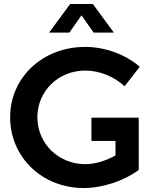

<svg xmlns="http://www.w3.org/2000/svg" viewBox="-20 -940 787 966"><path d="M390 -863 451 -776H553L447 -920H333L227 -776H329ZM440 -348V-231H561V-158C513 -131 458 -114 410 -114C275 -114 168 -217 168 -350C168 -482 274 -585 409 -585C480 -585 554 -555 607 -506L683 -604C613 -665 510 -704 409 -704C195 -704 31 -551 31 -350C31 -149 192 6 401 6C498 6 606 -31 678 -85V-348Z"/></svg>

Font: Montserrat_SPRD_medium Medium
Style: Regular
Weight: 400
Designer: Julieta Ulanovsky edited by Nelly Hempel
Foundry: Julieta Ulanovsky
Version: Version 4.000;PS 004.000;hotconv 1.0.88;makeotf.lib2.5.64775